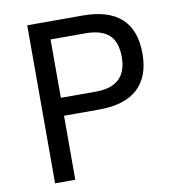

<svg xmlns="http://www.w3.org/2000/svg" viewBox="-84 -833 828 907"><g transform="rotate(-10 330.0 -379.0)"><path d="M620 -532Q620 -422 558 -364.5Q496 -307 372 -307H204V0H107V-758H372Q620 -758 620 -532ZM372 -673H204V-393H372Q520 -393 521 -532Q521 -606 484 -639.5Q447 -673 372 -673Z"/></g></svg>

Font: Biryani
Style: Regular
Weight: 400
Designer: Dan Reynolds and Mathieu Reguer
Foundry: Dan Reynolds and Mathieu Reguer
Version: Version 1.004; ttfautohint (v1.1) -l 5 -r 5 -G 72 -x 0 -D la